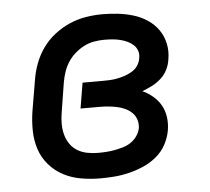

<svg xmlns="http://www.w3.org/2000/svg" viewBox="-44 -575 688 630"><g transform="rotate(-5 300.0 -260.0)"><path d="M262 8Q230 8 198.5 2.5Q167 -3 140.5 -17Q114 -31 94 -54Q74 -77 64.5 -106Q55 -135 54.5 -167Q54 -199 59 -231L76 -331Q80 -358 90 -385Q100 -412 116.5 -435.5Q133 -459 156.5 -477.5Q180 -496 206.5 -507.5Q233 -519 260.5 -523.5Q288 -528 315 -528Q341 -528 367 -525Q393 -522 417.5 -514.5Q442 -507 463 -493Q484 -479 498 -459Q512 -439 517.5 -413.5Q523 -388 518 -361Q516 -345 508 -328.5Q500 -312 486 -299.5Q472 -287 456 -279Q440 -271 424 -265Q442 -257 458 -243.5Q474 -230 484 -212.5Q494 -195 497 -173Q500 -151 496 -129Q492 -106 480 -83.5Q468 -61 448 -44.5Q428 -28 405 -18Q382 -8 358 -2Q334 4 310 6Q286 8 262 8ZM262 -76Q276 -76 290 -77Q304 -78 317 -80.5Q330 -83 344 -87Q358 -91 370 -99Q382 -107 390.5 -119Q399 -131 402 -145Q404 -159 400 -172.5Q396 -186 386.5 -195.5Q377 -205 364.5 -211Q352 -217 338.5 -220Q325 -223 310.5 -224.5Q296 -226 281 -226H217L231 -310H295Q307 -310 319.5 -310.5Q332 -311 345 -313.5Q358 -316 370 -320Q382 -324 394 -331Q406 -338 413.5 -349Q421 -360 423 -373Q426 -386 422 -398Q418 -410 409 -418Q400 -426 389 -431Q378 -436 365.5 -439Q353 -442 340 -443Q327 -444 314 -444Q298 -444 280.5 -441Q263 -438 247.5 -430Q232 -422 218 -410Q204 -398 194 -382.5Q184 -367 178.5 -350.5Q173 -334 170 -317L154 -217Q151 -199 151 -181Q151 -163 155.5 -146Q160 -129 169.5 -115Q179 -101 193.5 -92Q208 -83 226 -79.5Q244 -76 262 -76Z"/></g></svg>

Font: Iosevka Aile Medium
Style: Italic
Weight: 500
Italic angle: -9°
Designer: Belleve Invis
Foundry: Belleve Invis
Version: Version 31.1.0; ttfautohint (v1.8.4)